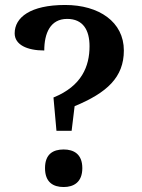

<svg xmlns="http://www.w3.org/2000/svg" viewBox="-20 -744 571 772"><path d="M207 -218H268L280 -317C410 -371 478 -433 478 -541C478 -656 378 -724 242 -724C102 -724 39 -674 39 -610C39 -564 89 -541 158 -541C158 -610 182 -668 250 -668C314 -668 340 -623 340 -558C340 -478 309 -398 195 -352ZM236 8C276 8 311 -11 311 -68C311 -125 276 -143 236 -143C194 -143 161 -125 161 -68C161 -11 194 8 236 8Z"/></svg>

Font: Noto Serif Tamil SemiBold
Style: Regular
Weight: 600
Designer: Indian Type Foundry, Tom Grace, and the Monotype Design Team
Foundry: Monotype Imaging Inc.
Version: Version 2.004